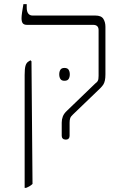

<svg xmlns="http://www.w3.org/2000/svg" viewBox="-20 -667 594 927"><path d="M297 7Q288 7 283 2Q278 -3 278 -11V-75Q278 -91 283.5 -105Q289 -119 303 -132L440 -264Q447 -269 450.5 -274Q454 -279 455 -285.5Q456 -292 456 -301V-522Q456 -534 449.5 -540.5Q443 -547 430 -547H110Q96 -547 90 -554.5Q84 -562 84 -579Q84 -589 86.5 -607Q89 -625 93 -647H109V-631Q109 -611 116.5 -601.5Q124 -592 137 -592H440Q469 -592 479 -576Q489 -560 489 -538V-308Q489 -291 486.5 -279Q484 -267 479 -259Q474 -251 464 -241L332 -114Q322 -105 319 -96.5Q316 -88 316 -75V-11Q316 -3 311.5 2Q307 7 297 7ZM99 240V-305Q99 -335 103 -349Q107 -363 116 -369L127 -376L132 -371L137 221Q131 227 123.5 231.5Q116 236 106 240ZM266 -308Q266 -321 271.5 -330Q277 -339 291 -339Q306 -339 311.5 -330Q317 -321 317 -308Q317 -295 311.5 -286Q306 -277 291 -277Q277 -277 271.5 -286Q266 -295 266 -308Z"/></svg>

Font: Noto Serif Hebrew ExtraLight
Style: Regular
Weight: 250
Version: Version 2.003